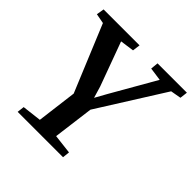

<svg xmlns="http://www.w3.org/2000/svg" viewBox="-190 -907 1071 1071"><g transform="rotate(45 345.5 -371.5)"><path d="M99 0 104 -42.5 218 -56 248 -293 85 -686.5 26.5 -697.5 34 -743H317.5L311.5 -697.5L229 -686L324.5 -425.5L345 -356.5L382.5 -424L533 -686.5L455 -697.5L459.5 -743H691L685.5 -697.5L623.5 -686.5L377.5 -295.5L346.5 -56L461.5 -42.5L457 0Z"/></g></svg>

Font: Merriweather 28pt SemiBold
Style: Italic
Weight: 600
Italic angle: -7.8°
Version: Version 2.101